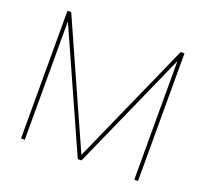

<svg xmlns="http://www.w3.org/2000/svg" viewBox="-119 -825 1034 967"><g transform="rotate(20 398.5 -342.0)"><path d="M85 0V-684H105L399 -26L692 -684H712V0H692V-635L409 0H389L105 -635V0Z"/></g></svg>

Font: SVN-Poppins Thin
Style: Regular
Weight: 100
Designer: Ninad Kale (Devanagari), Jonny Pinhorn (Latin)
Foundry: Indian Type Foundry
Version: Version 3.002 2017